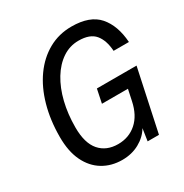

<svg xmlns="http://www.w3.org/2000/svg" viewBox="-169 -848 956 998"><g transform="rotate(-30 309.0 -348.5)"><path d="M442 0 453 -73Q429 -32 383.5 -7Q338 18 281 18Q216 18 165.5 -12.5Q115 -43 86.5 -102Q58 -161 58 -247Q58 -348 82 -433.5Q106 -519 151 -582Q196 -645 258.5 -680Q321 -715 397 -715Q507 -715 558 -656.5Q609 -598 616 -496H524Q520 -561 490 -597Q460 -633 392 -633Q339 -633 295 -603.5Q251 -574 219 -521.5Q187 -469 170 -399.5Q153 -330 153 -250Q153 -156 193 -110Q233 -64 303 -64Q368 -64 414 -104.5Q460 -145 476 -222L490 -288H334L351 -370H589L510 0Z"/></g></svg>

Font: Fragment Mono
Style: Italic
Weight: 400
Italic angle: -12°
Designer: Wei Huang based on Nimbus Sans by URW Studio, based on Helvetica by Max Miedinger.
Foundry: Wei Huang
Version: Version 1.011; ttfautohint (v1.8.4.7-5d5b)